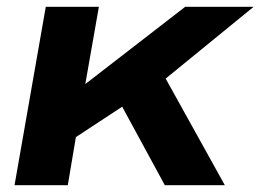

<svg xmlns="http://www.w3.org/2000/svg" viewBox="-20 -547 769 567"><path d="M22.9 0 115.2 -526.9H272L231.9 -298.8L526.9 -526.9H729L469.2 -314.9L644 0H466.8L340.8 -231.9L204.1 -142.1L180.2 0Z"/></svg>

Font: Archivo Expanded
Style: Bold Italic
Weight: 700
Width: 7
Italic angle: -10°
Designer: Hector Gatti
Foundry: Omnibus-Type
Version: Version 2.001